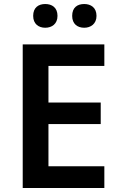

<svg xmlns="http://www.w3.org/2000/svg" viewBox="-20 -935 598 955"><path d="M145 -856C145 -816 172 -797 205 -797C238 -797 266 -816 266 -856C266 -898 238 -915 205 -915C172 -915 145 -898 145 -856ZM339 -856C339 -816 365 -797 399 -797C431 -797 460 -816 460 -856C460 -898 431 -915 399 -915C365 -915 339 -898 339 -856ZM499 0V-108H221V-318H481V-425H221V-607H499V-714H93V0Z"/></svg>

Font: Noto Sans Bengali UI SemiBold
Style: Regular
Weight: 600
Designer: Jelle Bosma - Monotype Design Team
Foundry: Monotype Imaging Inc.
Version: Version 2.003